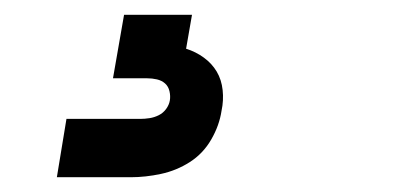

<svg xmlns="http://www.w3.org/2000/svg" viewBox="-20 -20 540 260"><path d="M57 220 70 141H170Q176 141 182.5 140Q189 139 195 136Q201 133 205 127.5Q209 122 210 116Q211 110 209.5 103.5Q208 97 203.5 93Q199 89 192.5 87.5Q186 86 179 86H133L148 0H240L232 46Q245 50 256 58Q267 66 273.5 77Q280 88 281.5 102Q283 116 280 130Q277 150 266 169Q255 188 237 199.5Q219 211 198 215.5Q177 220 157 220Z"/></svg>

Font: Iosevka Term Curly Oblique
Style: Bold
Weight: 700
Italic angle: -9°
Designer: Belleve Invis
Foundry: Belleve Invis
Version: Version 32.3.0